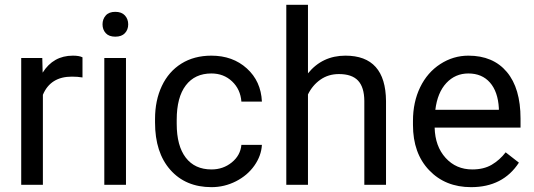

<svg xmlns="http://www.w3.org/2000/svg" viewBox="-20 -770 2225 800"><path d="M323.7 -447.3Q303.2 -450.7 279.3 -450.7Q190.4 -450.7 158.7 -375V0H68.4V-528.3H156.2L157.7 -467.3Q202.1 -538.1 283.7 -538.1Q310.1 -538.1 323.7 -531.2Z M504.9 0H414.6V-528.3H504.9ZM407.2 -668.5Q407.2 -690.4 420.7 -705.6Q434.1 -720.7 460.4 -720.7Q486.8 -720.7 500.5 -705.6Q514.2 -690.4 514.2 -668.5Q514.2 -646.5 500.5 -631.8Q486.8 -617.2 460.4 -617.2Q434.1 -617.2 420.7 -631.8Q407.2 -646.5 407.2 -668.5Z M861.3 -64Q909.7 -64 945.8 -93.3Q981.9 -122.6 985.8 -166.5H1071.3Q1068.8 -121.1 1040 -80.1Q1011.2 -39.1 963.1 -14.6Q915 9.8 861.3 9.8Q753.4 9.8 689.7 -62.3Q626 -134.3 626 -259.3V-274.4Q626 -351.6 654.3 -411.6Q682.6 -471.7 735.6 -504.9Q788.6 -538.1 860.8 -538.1Q949.7 -538.1 1008.5 -484.9Q1067.4 -431.6 1071.3 -346.7H985.8Q981.9 -397.9 947 -430.9Q912.1 -463.9 860.8 -463.9Q792 -463.9 754.2 -414.3Q716.3 -364.7 716.3 -271V-253.9Q716.3 -162.6 753.9 -113.3Q791.5 -64 861.3 -64Z M1263.2 -464.4Q1323.2 -538.1 1419.4 -538.1Q1586.9 -538.1 1588.4 -349.1V0H1498V-349.6Q1497.6 -406.7 1471.9 -434.1Q1446.3 -461.4 1392.1 -461.4Q1348.1 -461.4 1314.9 -438Q1281.7 -414.6 1263.2 -376.5V0H1172.9V-750H1263.2Z M1942.9 9.8Q1835.4 9.8 1768.1 -60.8Q1700.7 -131.3 1700.7 -249.5V-266.1Q1700.7 -344.7 1730.7 -406.5Q1760.7 -468.3 1814.7 -503.2Q1868.7 -538.1 1931.6 -538.1Q2034.7 -538.1 2091.8 -470.2Q2148.9 -402.3 2148.9 -275.9V-238.3H1791Q1793 -160.2 1836.7 -112.1Q1880.4 -64 1947.8 -64Q1995.6 -64 2028.8 -83.5Q2062 -103 2086.9 -135.3L2142.1 -92.3Q2075.7 9.8 1942.9 9.8ZM1931.6 -463.9Q1877 -463.9 1839.8 -424.1Q1802.7 -384.3 1793.9 -312.5H2058.6V-319.3Q2054.7 -388.2 2021.5 -426Q1988.3 -463.9 1931.6 -463.9Z"/></svg>

Font: Roboto
Style: Regular
Weight: 400
Designer: Google
Version: Version 2.001047; 2015